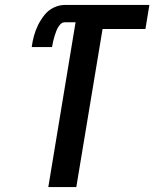

<svg xmlns="http://www.w3.org/2000/svg" viewBox="-20 -755 623 775"><path d="M175 0H288L394 -638H567L583 -735H241Q219 -735 197 -724.5Q175 -714 159.5 -694.5Q144 -675 133.5 -653.5Q123 -632 117 -610Q111 -588 108 -565H190Q192 -577 194.5 -588Q197 -599 200.5 -610.5Q204 -622 208.5 -633Q213 -644 221.5 -654.5Q230 -665 241 -665H285Z"/></svg>

Font: Iosevka Sparkle SmBdObl
Style: Regular
Weight: 600
Italic angle: -9°
Designer: Belleve Invis
Foundry: Belleve Invis
Version: Version 4.5.0; ttfautohint (v1.8.3)